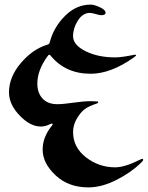

<svg xmlns="http://www.w3.org/2000/svg" viewBox="-20 -546 641 833"><path d="M363 267Q277 267 221 214.5Q165 162 165 103Q165 50 203 2Q211 -7 207.5 -9Q204 -11 196 -7Q177 3 157 3Q113 3 69 -41Q19 -91 19 -145Q19 -212 70.5 -272.5Q122 -333 185 -352Q194 -354 196 -363Q213 -428 262 -477Q311 -526 373 -526Q389 -526 413.5 -514.5Q438 -503 438 -491Q438 -480 419 -480Q412 -480 395.5 -485Q379 -490 370 -490Q339 -490 318 -457Q297 -424 297 -389Q297 -351 351 -324Q405 -297 480 -297Q506 -297 556 -307Q569 -310 570.5 -307.5Q572 -305 561 -297Q461 -226 373 -226Q265 -226 201 -303Q194 -314 187 -303Q142 -242 142 -183Q142 -143 164.5 -118.5Q187 -94 229 -94Q253 -94 298.5 -100.5Q344 -107 373 -107Q378 -107 387 -106.5Q396 -106 400 -106Q404 -106 405.5 -104.5Q407 -103 405.5 -100.5Q404 -98 400 -97Q362 -84 347 -72Q327 -56 312 -29Q297 -2 297 27Q297 93 353 136.5Q409 180 480 180Q521 180 587 147Q600 140 601 146Q602 151 592 160Q548 203 484.5 235Q421 267 363 267Z"/></svg>

Font: Joscelyn
Style: Regular
Weight: 400
Designer: Peter S. Baker
Version: Version 1.012